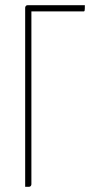

<svg xmlns="http://www.w3.org/2000/svg" viewBox="-20 -720 367 740"><path d="M77 0H91C101 0 101 -10 101 -10V-676H302C307 -676 307 -680 307 -700H87C77 -700 77 -690 77 -690Z"/></svg>

Font: Yanone Kaffeesatz Extra Light
Style: Regular
Weight: 200
Designer: Yanone (Cyrillic: Daniel Pouzeot & Huerta Tipografica)
Foundry: Yanone
Version: Version 1.100;PS 001.100;hotconv 1.0.70;makeotf.lib2.5.58329